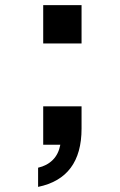

<svg xmlns="http://www.w3.org/2000/svg" viewBox="-20 -566 468 751"><path d="M149 -396H299V-546H149ZM129 165Q299 130 299 -63V-150H149V0H216Q209 37 186.5 59.5Q164 82 129 90Z"/></svg>

Font: Plus Jakarta Sans ExtraBold
Style: Regular
Weight: 800
Designer: Gumpita Rahayu
Foundry: Tokotype
Version: Version 2.004; ttfautohint (v1.8.3)